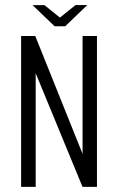

<svg xmlns="http://www.w3.org/2000/svg" viewBox="-20 -732 462 752"><path d="M62.7 0V-591H118.1L303.4 -129.4V-591H359.8V0H303.2L119.8 -445.1V0ZM193.8 -629.2 107.7 -711.8H154.2L214.7 -663.1L275.9 -712.2H321.8L235.5 -629.2Z"/></svg>

Font: Alumni Sans SC Thin
Style: Regular
Weight: 100
Designer: Robert E. Leuschke
Foundry: Robert E. Leuschke
Version: Version 1.018